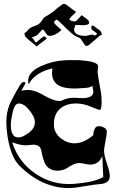

<svg xmlns="http://www.w3.org/2000/svg" viewBox="-20 -947 586 974"><path d="M329 7Q192 7 77 -108Q54 -132 39.5 -171.5Q25 -211 18.5 -253.5Q12 -296 12 -328Q12 -376 29 -418Q31 -423 38.5 -438Q46 -453 56 -471Q66 -489 74 -503Q82 -517 85 -520Q93 -531 100 -531H102Q108 -531 109 -525Q109 -522 88 -487L110 -490Q149 -495 203 -463Q256 -432 289 -435Q303 -442 317 -446Q331 -450 345 -451Q351 -451 360 -451Q369 -451 380 -450Q403 -448 414 -450Q457 -456 453 -485L449 -511Q442 -507 434 -504.5Q426 -502 415 -501Q372 -498 355 -498Q244 -498 244 -577Q244 -582 244.5 -588Q245 -594 246 -600Q164 -581 131 -529Q130 -525 124 -521L123 -531Q119 -581 189 -612Q244 -637 304 -641Q315 -642 325.5 -642Q336 -642 346 -642Q360 -642 373.5 -642Q387 -642 400 -640Q476 -634 478 -611Q478 -606 476.5 -596Q475 -586 475 -581Q476 -570 480.5 -543Q485 -516 490 -489.5Q495 -463 495 -450Q498 -390 485 -389Q482 -389 438 -407Q401 -422 367 -422Q311 -422 280.5 -391.5Q250 -361 254 -307Q257 -270 289 -245Q321 -220 358 -220Q404 -220 453 -261Q456 -307 481 -307Q495 -307 508.5 -299.5Q522 -292 522 -279Q522 -269 518.5 -250Q515 -231 511.5 -211.5Q508 -192 508 -181Q508 -159 523 -115Q531 -92 534 -77Q537 -62 537 -54Q537 -16 485 -13Q474 -12 454.5 -9.5Q435 -7 407 -2Q358 7 329 7ZM72 -250Q87 -250 101 -257.5Q115 -265 131 -277Q157 -299 157 -326Q157 -354 128 -389Q102 -422 75 -422Q53 -422 43 -372Q39 -354 37 -339.5Q35 -325 35 -313Q35 -250 72 -250ZM352 -14Q404 -18 442 -26.5Q480 -35 504 -49L499 -156Q482 -112 438 -112Q427 -112 409.5 -116Q392 -120 381 -120Q360 -120 331 -101Q313 -89 298.5 -85Q284 -81 273 -81Q232 -81 212 -111Q205 -122 199.5 -140.5Q194 -159 189 -185Q183 -213 148 -213L116 -210Q101 -209 82.5 -213Q64 -217 42 -225Q73 -125 160 -66Q247 -7 352 -14ZM165 -711Q165 -714 140 -733Q134 -737 127.5 -743Q121 -749 113 -757Q106 -762 106 -767Q106 -769 104.5 -774.5Q103 -780 107 -781Q113 -783 123.5 -796Q134 -809 161 -817Q175 -822 184 -831.5Q193 -841 198 -851Q202 -859 222 -869Q236 -878 247 -886Q258 -894 259 -895Q267 -903 277.5 -911Q288 -919 300 -927H305Q312 -927 318 -922Q320 -921 330 -913Q340 -905 351 -897Q362 -889 365 -887Q366 -887 366 -886Q366 -885 365 -885Q365 -885 358 -878.5Q351 -872 343.5 -864.5Q336 -857 334 -853Q333 -852 333 -851Q333 -850 332 -848L333 -847Q338 -842 346.5 -840Q355 -838 359 -838Q364 -838 372 -846Q380 -854 387 -862Q394 -870 394 -870Q411 -858 421.5 -850Q432 -842 432 -832Q432 -824 421.5 -821.5Q411 -819 398 -819Q385 -819 375 -820Q365 -821 363 -820Q360 -816 360 -813Q360 -812 358 -807Q356 -802 356 -795Q356 -786 366 -776.5Q376 -767 409 -765Q415 -764 427 -767.5Q439 -771 448 -771Q459 -771 460 -765Q464 -769 470 -772Q475 -776 468 -780.5Q461 -785 448 -795Q443 -800 443 -805Q443 -807 443.5 -809.5Q444 -812 444 -814V-815Q447 -818 450 -817Q453 -817 454 -816Q459 -814 463 -810Q467 -806 485 -794Q493 -787 494.5 -779.5Q496 -772 497 -771Q497 -770 493 -769.5Q489 -769 477 -758L433 -720Q429 -717 426 -716Q423 -715 420 -714Q414 -714 411 -718L390 -749Q386 -755 363 -764Q359 -766 353.5 -770Q348 -774 340 -781L316 -803Q313 -806 304 -815Q295 -824 284.5 -834Q274 -844 267 -848Q254 -839 254 -833Q255 -829 264 -820Q273 -811 282 -803.5Q291 -796 290 -795V-793Q261 -767 235 -765Q225 -765 220 -769Q219 -770 214 -777Q209 -784 204.5 -790.5Q200 -797 198 -797Q193 -797 186.5 -788.5Q180 -780 169.5 -770.5Q159 -761 140 -758Q148 -753 154 -742Q160 -731 161 -732Q164 -732 165 -733Q174 -741 189 -753Q204 -765 207 -762L212 -757L218 -754Q218 -753 214 -749Q210 -745 207 -743L183 -725Q166 -711 165 -711Z"/></svg>

Font: Moo Lah Lah
Style: Regular
Weight: 400
Designer: Robert E. Leuschke
Foundry: Robert E. Leuschke
Version: Version 1.010; ttfautohint (v1.8.3)